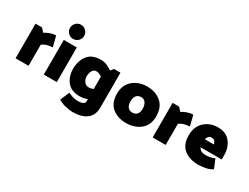

<svg xmlns="http://www.w3.org/2000/svg" viewBox="-77 -1428 3021 2326"><g transform="rotate(30 1433.0 -265.0)"><path d="M60 0V-484H151L195 -435Q225 -455 266 -470Q307 -485 348 -485L385 -339Q349 -339 311 -329Q273 -319 242 -295V0Z M545 -551Q505 -551 476 -580Q447 -609 447 -649Q447 -690 476 -719.5Q505 -749 545 -749Q586 -749 615.5 -719.5Q645 -690 645 -649Q645 -609 615.5 -580Q586 -551 545 -551ZM455 0V-485H637V0Z M1066 -151V-323Q1052 -336 1030.5 -345Q1009 -354 991 -354Q950 -354 932.5 -317.5Q915 -281 915 -245Q915 -202 938.5 -169.5Q962 -137 1006 -137Q1017 -137 1035 -141Q1053 -145 1066 -151ZM1248 -484V5Q1248 110 1178.5 164.5Q1109 219 981 219Q950 219 888 206.5Q826 194 779 163L834 35Q883 59 915.5 65.5Q948 72 978 72Q1009 72 1037.5 60Q1066 48 1066 25V-10Q1045 -1 1019 5Q993 11 960 11Q843 11 785 -61Q727 -133 727 -241Q727 -350 784.5 -426Q842 -502 970 -502Q1011 -502 1052.5 -484.5Q1094 -467 1126 -444L1157 -484Z M1338 -245Q1338 -367 1418.5 -434.5Q1499 -502 1613 -502Q1733 -502 1810.5 -436Q1888 -370 1888 -240Q1888 -118 1807 -53.5Q1726 11 1609 11Q1492 11 1415 -52Q1338 -115 1338 -245ZM1526 -245Q1526 -196 1548 -166.5Q1570 -137 1611 -137Q1654 -137 1677 -163Q1700 -189 1700 -240Q1700 -289 1678 -321.5Q1656 -354 1615 -354Q1572 -354 1549 -325Q1526 -296 1526 -245Z M1978 0V-484H2069L2113 -435Q2143 -455 2184 -470Q2225 -485 2266 -485L2303 -339Q2267 -339 2229 -329Q2191 -319 2160 -295V0Z M2343 -242Q2343 -364 2418.5 -433Q2494 -502 2604 -502Q2720 -502 2778 -427Q2836 -352 2836 -250V-187H2541Q2553 -159 2577.5 -147Q2602 -135 2636 -135Q2668 -135 2701.5 -141Q2735 -147 2763 -161L2814 -38Q2772 -7 2710 2Q2648 11 2618 11Q2500 11 2421.5 -49.5Q2343 -110 2343 -242ZM2662 -297Q2661 -313 2647 -334.5Q2633 -356 2599 -356Q2574 -356 2558.5 -340.5Q2543 -325 2536 -297Z"/></g></svg>

Font: Palanquin Dark
Style: Bold
Weight: 700
Designer: Pria Ravichandran
Version: Version 1.000